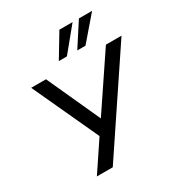

<svg xmlns="http://www.w3.org/2000/svg" viewBox="-212 -1087 1162 1235"><g transform="rotate(-30 368.5 -469.0)"><path d="M147 0 302 -232 301 -196 66 -705H176L361 -299H348L621 -705H737L265 0ZM306 -765 410 -938H508L366 -765ZM443 -765 555 -938H653L504 -765Z"/></g></svg>

Font: Nunito Sans 10pt SemiBold
Style: Italic
Weight: 600
Italic angle: -9°
Designer: Vernon Adams
Foundry: Vernon Adams
Version: Version 3.101;gftools[0.9.27]